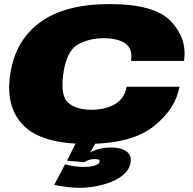

<svg xmlns="http://www.w3.org/2000/svg" viewBox="-20 -702 946 942"><path d="M404.5 4Q626 4 734 -82.2Q842 -168.5 860.5 -276.5H601.5Q591 -218.5 544 -191Q497 -163.5 427.5 -163.5Q355.5 -163.5 315.5 -197Q275.5 -230.5 290.5 -339.5Q306 -452 361.5 -483.2Q417 -514.5 489 -514.5Q559.5 -514.5 595.8 -488Q632 -461.5 623 -403H883Q899 -512 819.2 -597Q739.5 -682 518 -682Q299 -682 177 -592.8Q55 -503.5 30.5 -339.5Q5.5 -177.5 95 -86.8Q184.5 4 404.5 4ZM369.5 219.5Q409.5 219.5 451 211.8Q492.5 204 529.2 188.8Q566 173.5 590.5 150.5Q615 127.5 620 98.5Q627.5 60.5 600.8 41Q574 21.5 525 21.5Q490 21.5 458.5 31Q427 40.5 409 55.5L395 93.5Q401 88 414.8 83.2Q428.5 78.5 442 78.5Q458 78.5 464 81Q470 83.5 468.5 92Q467 102 446.5 109.5Q426 117 390.5 117Q363 117 339.2 112.8Q315.5 108.5 299 104L246 205Q278 211.5 309.8 215.5Q341.5 219.5 369.5 219.5ZM395 93.5 449 0H352L308.5 86.5Z"/></svg>

Font: Anybody Expanded Black
Style: Italic
Weight: 900
Width: 7
Italic angle: -10°
Version: Version 1.113;gftools[0.9.25]